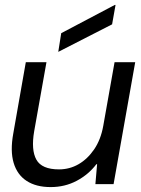

<svg xmlns="http://www.w3.org/2000/svg" viewBox="-20 -749 574 781"><path d="M186 12Q127 12 88.5 -13Q50 -38 35.5 -86.5Q21 -135 34 -206L85 -496H169L119 -215Q106 -139 128 -99.5Q150 -60 220 -60Q263 -60 299.5 -81Q336 -102 363 -141.5Q390 -181 400 -237L446 -496H530L442 0H368L375 -81H372Q340 -39 292 -13.5Q244 12 186 12ZM217 -538 229 -614 447 -729H450L436 -650Z"/></svg>

Font: DM Sans 36pt
Style: Italic
Weight: 400
Italic angle: -10°
Designer: Colophon Foundry, Jonny Pinhorn
Foundry: Colophon Foundry
Version: Version 4.004;gftools[0.9.30]